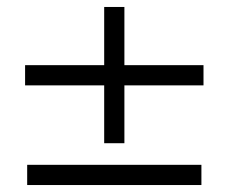

<svg xmlns="http://www.w3.org/2000/svg" viewBox="-20 -531 656 551"><path d="M279 -120V-286H52V-344H279V-511H337V-344H564V-286H337V-120ZM58 0V-58H558V0Z"/></svg>

Font: Chivo Medium Thin
Style: Regular
Weight: 250
Version: Version 2.002